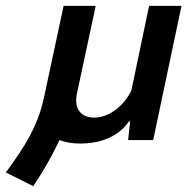

<svg xmlns="http://www.w3.org/2000/svg" viewBox="-70 -480 664 658"><path d="M258 -460 194 -161Q191 -147 191 -137Q191 -108 207.5 -92.5Q224 -77 253 -77Q288 -77 322.5 -101Q357 -125 380 -169L441 -460H552L455 0H369L376 -64H372Q356 -41 336 -26.5Q316 -12 294 -3.5Q272 5 249.5 8.5Q227 12 206 12Q164 12 134 0L130 8Q120 29 110.5 47Q101 65 91 82.5Q81 100 69.5 118.5Q58 137 44 158L-50 111Q-25 77 -4.5 46.5Q16 16 32.5 -15Q49 -46 61 -78Q73 -110 81 -147L148 -460Z"/></svg>

Font: Quattrocento Sans
Style: Bold Italic
Weight: 700
Designer: Pablo Impallari
Foundry: Pablo Impallari, Igino Marini, Brenda Gallo
Version: Version 2.000